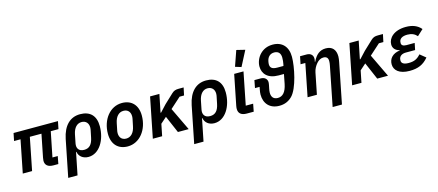

<svg xmlns="http://www.w3.org/2000/svg" viewBox="-63 -1508 5499 2410"><g transform="rotate(-15 2686.5 -302.5)"><path d="M517 0 536 -99H467L532 -423H632L652 -522H75L55 -423H139L55 0H176L260 -423H411L352 -127C349 -113 347 -97 347 -88C347 -31 383 0 454 0Z M592 200H713L771 -89H776C785 -30 836 12 907 12C1049 12 1143 -146 1143 -325C1143 -462 1070 -534 941 -534C812 -534 722 -447 688 -281ZM878 -88C804 -88 781 -138 793 -196L815 -306C832 -390 876 -434 934 -434C990 -434 1023 -396 1023 -341C1023 -325 1020 -311 1018 -301L1000 -214C983 -130 946 -88 878 -88Z M1418 12C1574 12 1687 -133 1687 -317C1687 -456 1607 -534 1485 -534C1329 -534 1216 -389 1216 -205C1216 -66 1296 12 1418 12ZM1425 -88C1367 -88 1336 -126 1336 -182C1336 -196 1338 -209 1340 -217L1358 -305C1374 -389 1419 -434 1478 -434C1536 -434 1567 -396 1567 -340C1567 -326 1565 -314 1563 -304L1545 -217C1529 -133 1484 -88 1425 -88Z M2071 0H2211L2068 -299L2206 -423H2264L2285 -522H2221C2180 -522 2157 -514 2130 -489L2011 -377L1930 -290H1923L1970 -522H1849L1745 0H1866L1897 -154L1975 -223Z M2229 200H2350L2408 -89H2413C2422 -30 2473 12 2544 12C2686 12 2780 -146 2780 -325C2780 -462 2707 -534 2578 -534C2449 -534 2359 -447 2325 -281ZM2515 -88C2441 -88 2418 -138 2430 -196L2452 -306C2469 -390 2513 -434 2571 -434C2627 -434 2660 -396 2660 -341C2660 -325 2657 -311 2655 -301L2637 -214C2620 -130 2583 -88 2515 -88Z M3155 -778 3045 -805 2975 -605 3053 -581ZM3075 -99H2979L3063 -522H2942L2863 -127C2860 -112 2859 -97 2859 -88C2859 -31 2895 0 2966 0H3056Z M3167 -381 3148 -282H3208L3203 -256C3197 -227 3194 -205 3194 -184C3194 -68 3265 12 3388 12C3456 12 3510 -11 3555 -56C3643 -144 3698 -412 3698 -542C3698 -673 3625 -752 3502 -752C3434 -752 3380 -728 3338 -686C3295 -643 3272 -581 3272 -529C3272 -434 3336 -359 3477 -359H3545L3521 -236C3500 -133 3457 -88 3394 -88C3339 -88 3312 -122 3312 -177C3312 -192 3315 -214 3319 -232L3327 -271C3329 -279 3332 -299 3332 -309C3332 -351 3300 -381 3249 -381ZM3393 -527C3393 -539 3395 -549 3398 -566C3408 -614 3439 -652 3496 -652C3551 -652 3578 -618 3578 -563C3578 -530 3575 -506 3570 -481L3565 -458H3486C3415 -458 3393 -483 3393 -527Z M3877 0 3932 -275C3940 -316 3961 -355 3987 -385C4011 -413 4040 -431 4075 -431C4119 -431 4136 -407 4136 -369C4136 -351 4134 -333 4130 -314L4028 200H4149L4253 -324C4258 -351 4262 -373 4262 -396C4262 -483 4218 -534 4134 -534C4054 -534 4003 -488 3964 -406H3959L3962 -420C3964 -427 3965 -440 3965 -449C3965 -495 3932 -522 3884 -522H3798L3778 -423H3840L3756 0Z M4661 0H4801L4658 -299L4796 -423H4854L4875 -522H4811C4770 -522 4747 -514 4720 -489L4601 -377L4520 -290H4513L4560 -522H4439L4335 0H4456L4487 -154L4565 -223Z M5251 -157C5205 -104 5161 -87 5094 -87C5027 -87 5001 -110 5001 -143C5001 -154 5002 -160 5003 -165C5011 -201 5042 -223 5094 -223H5213L5231 -311H5124C5079 -311 5060 -328 5060 -354C5060 -363 5061 -370 5062 -377C5070 -411 5102 -435 5168 -435C5223 -435 5262 -417 5293 -382L5371 -454C5325 -508 5261 -534 5174 -534C5021 -534 4941 -452 4941 -368C4941 -322 4969 -285 5026 -272L5025 -268C4932 -256 4882 -201 4882 -126C4882 -48 4947 12 5081 12C5190 12 5262 -19 5326 -96Z"/></g></svg>

Font: Braiins Sans SemiBold
Style: Italic
Weight: 600
Italic angle: -11.31°
Designer: Mike Abbink, Paul van der Laan, Pieter van Rosmalen, Jiri Chlebus, Lubos Buracinsky
Foundry: Bold Monday, Sudetype
Version: Version 1.000;hotconv 1.0.109;makeotfexe 2.5.65596